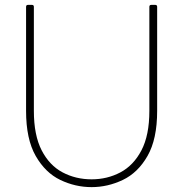

<svg xmlns="http://www.w3.org/2000/svg" viewBox="-20 -754 752 788"><path d="M356 14Q289 14 227.5 -15.5Q166 -45 126.5 -114Q87 -183 87 -299V-726Q87 -734 95 -734H111Q119 -734 119 -726V-299Q119 -199 151 -137Q183 -75 237 -46.5Q291 -18 356 -18Q420 -18 474 -46.5Q528 -75 560.5 -137Q593 -199 593 -299V-726Q593 -734 601 -734H617Q625 -734 625 -726V-299Q625 -183 585.5 -114Q546 -45 484 -15.5Q422 14 356 14Z"/></svg>

Font: YamahaIndonesia935. App Thin
Style: Regular
Weight: 100
Designer: Dalton Maag Ltd
Foundry: Dalton Maag Ltd
Version: Version 1.002